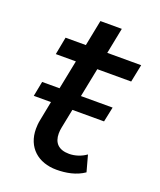

<svg xmlns="http://www.w3.org/2000/svg" viewBox="-124 -724 673 809"><g transform="rotate(20 212.0 -320.0)"><path d="M395 -451 411 -530H259L282 -646H186L163 -530H72L57 -451H147L121 -321H43L30 -254H107L90 -167C87 -153 86 -139 86 -127C86 -44 143 6 226 6C268 6 313 -2 349 -27L329 -100C307 -84 279 -75 253 -75C205 -75 183 -100 183 -141C183 -150 184 -159 186 -169L203 -254H345L359 -321H217L243 -451Z"/></g></svg>

Font: AWKNG-Font Medium
Style: Italic
Weight: 500
Italic angle: -11.3°
Designer: Awakening Church
Foundry: Awakening Church
Version: Version 1.700;PS 001.700;hotconv 1.0.88;makeotf.lib2.5.64775